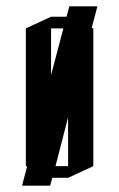

<svg xmlns="http://www.w3.org/2000/svg" viewBox="-20 -554 378 609"><path d="M289 -534 271 -466 276 -464V-27L196 10H146L139 35H50L66 -26L62 -27V-464L142 -501H191L200 -534ZM142 -464V-316L181 -464ZM196 -27V-182L156 -27Z"/></svg>

Font: Frankia
Style: Regular
Weight: 400
Version: Version 001.000